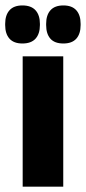

<svg xmlns="http://www.w3.org/2000/svg" viewBox="-34 -704 324 724"><path d="M204.5 0H51.5V-491.5H204.5ZM50.5 -540Q18 -540 1.8 -558.2Q-14.5 -576.5 -14.5 -609.5V-614Q-14.5 -647 1.8 -665.2Q18 -683.5 50.5 -683.5Q83.5 -683.5 100 -665.2Q116.5 -647 116.5 -614V-609.5Q116.5 -576.5 100 -558.2Q83.5 -540 50.5 -540ZM205 -540Q172 -540 156 -558.2Q140 -576.5 140 -609.5V-614Q140 -647 156.2 -665.2Q172.5 -683.5 205 -683.5Q237.5 -683.5 253.8 -665.2Q270 -647 270 -614V-609.5Q270 -576.5 253.8 -558.2Q237.5 -540 205 -540Z"/></svg>

Font: Anek Devanagari
Style: Bold
Weight: 700
Designer: Kailash Malviya (Devanagari) & Yesha Goshar (Latin)
Foundry: Ek Type
Version: Version 1.003